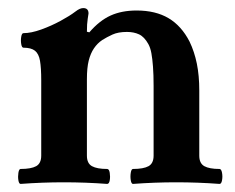

<svg xmlns="http://www.w3.org/2000/svg" viewBox="-20 -451 581 475"><path d="M31 4Q27 4 25.5 -4.9Q24 -13.8 25.5 -23.4Q27 -33 31 -33Q56.9 -33 69.5 -39.9Q82 -46.9 82 -66V-252Q82 -282.8 79 -300.4Q76 -318 66.5 -325.5Q57 -333 38 -333Q34 -333 32.5 -342Q31 -351 32.5 -360Q34 -369 38 -369Q57 -369 82 -378Q107 -387 130 -399.5Q153 -412 166 -422Q172.7 -427.2 177.4 -429.1Q182 -431 186 -431Q199 -431 199 -417.7Q198 -411 197 -404.4Q196 -397.9 195.5 -390.4Q195 -383 195 -372.5L201 -371Q226 -400 253.5 -412.5Q281 -425 318 -425Q365 -425 397 -406Q429 -387 449 -348Q461 -323 467 -293.5Q473 -264 473 -227V-66Q473 -46.9 485.5 -39.9Q498 -33 523 -33Q527.6 -33 529.3 -23.5Q531 -14 529.3 -5Q527.7 4 523.2 4Q496.5 2 469.7 1Q443 0 416 0Q389.3 0 362.7 1Q336 2 309 4Q305 4 303.5 -5.1Q302 -14.2 303.5 -23.6Q305 -33 309 -33Q334.9 -33 347.5 -39.9Q360 -46.9 360 -66V-173Q360 -211 360 -238.5Q360 -266 358.5 -286Q357 -306 354.5 -319.5Q352 -333 347 -342Q337 -360 324 -366Q311 -372 294 -372Q272.4 -372 258.2 -365.5Q244 -359 233 -352Q221 -344 212.5 -331.5Q204 -319 199.5 -301.1Q195 -283.2 195 -255V-66Q195 -46.9 207.5 -39.9Q220 -33 245 -33Q250 -33 251.5 -23.4Q253 -13.8 251.5 -4.9Q250 4 245 4Q218.3 2 191.7 1Q165 0 138 0Q111 0 84.5 1Q58 2 31 4Z"/></svg>

Font: Junicode VF
Style: Regular
Weight: 400
Designer: Peter S. Baker
Version: Version 2.213